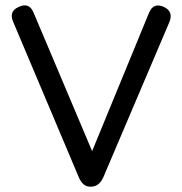

<svg xmlns="http://www.w3.org/2000/svg" viewBox="-20 -699 683 719"><path d="M317 0Q291 0 276 -33L29 -618Q13 -656 48 -672Q89 -693 106 -651L325 -133L538 -651Q555 -692 596 -672Q629 -655 615 -618L366 -33Q350 0 321 0Z"/></svg>

Font: Jura
Style: Bold
Weight: 700
Designer: Daniel Johnson, Alexei Vanyashin
Foundry: Daniel Johnson
Version: Version 5.103